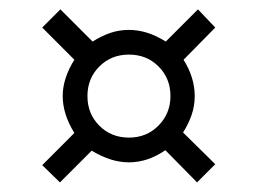

<svg xmlns="http://www.w3.org/2000/svg" viewBox="-20 -461 540 402"><path d="M336.9 -259.8Q336.9 -296.9 312 -321.8Q287.1 -346.7 250 -346.7Q212.9 -346.7 188 -321.8Q163.1 -296.9 163.1 -259.8Q163.1 -222.7 188 -197.8Q212.9 -172.9 250 -172.9Q287.1 -172.9 312 -198.2Q336.9 -223.6 336.9 -259.8ZM327.1 -374 394.5 -441.4 430.7 -403.3 364.3 -335.9Q376 -317.4 381.8 -298.3Q387.7 -279.3 387.7 -259.8Q387.7 -239.3 381.3 -220.7Q375 -202.1 363.3 -183.6L430.7 -117.2L392.6 -79.1L326.2 -146.5Q307.6 -133.8 288.6 -127.4Q269.5 -121.1 250 -121.1Q230.5 -121.1 210.9 -127.4Q191.4 -133.8 171.9 -145.5L105.5 -79.1L68.4 -115.2L135.7 -182.6Q123 -203.1 117.2 -222.2Q111.3 -241.2 111.3 -259.8Q111.3 -279.3 117.7 -298.3Q124 -317.4 135.7 -335.9L68.4 -403.3L106.4 -441.4L173.8 -374Q192.4 -385.7 210.9 -392.1Q229.5 -398.4 250 -398.4Q268.6 -398.4 287.6 -392.6Q306.6 -386.7 327.1 -374Z"/></svg>

Font: BabelStone Xiangqi
Style: Regular
Weight: 400
Designer: Andrew West
Foundry: BabelStone
Version: Version 11.000 June 09, 2018